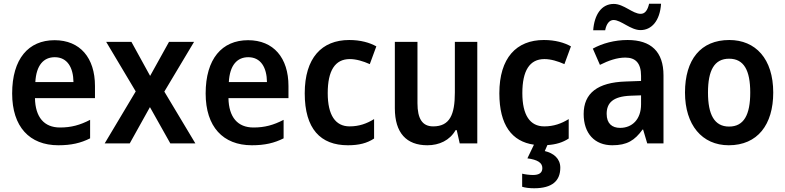

<svg xmlns="http://www.w3.org/2000/svg" viewBox="-20 -767 4201 1027"><path d="M272 -552C132 -552 45 -452 45 -267C45 -89 138 10 292 10C362 10 412 -2 462 -27V-126C408 -98 361 -85 301 -85C216 -85 169 -140 167 -242H488V-307C488 -458 408 -552 272 -552ZM273 -461C340 -461 372 -406 373 -328H169C174 -418 213 -461 273 -461Z M706 -278 540 0H674L782 -194L891 0H1025L859 -277L1018 -543H884L783 -361L683 -543H548Z M1307 -552C1167 -552 1080 -452 1080 -267C1080 -89 1173 10 1327 10C1397 10 1447 -2 1497 -27V-126C1443 -98 1396 -85 1336 -85C1251 -85 1204 -140 1202 -242H1523V-307C1523 -458 1443 -552 1307 -552ZM1308 -461C1375 -461 1407 -406 1408 -328H1204C1209 -418 1248 -461 1308 -461Z M1841 10C1900 10 1943 -1 1981 -26V-130C1942 -106 1901 -91 1850 -91C1774 -91 1733 -151 1733 -269C1733 -389 1772 -451 1851 -451C1885 -451 1922 -440 1958 -424L1993 -519C1957 -539 1909 -553 1848 -553C1701 -553 1610 -457 1610 -268C1610 -78 1694 10 1841 10Z M2533 -543H2413V-272C2413 -154 2386 -91 2297 -91C2239 -91 2213 -132 2213 -215V-543H2092V-188C2092 -56 2154 10 2266 10C2329 10 2386 -16 2417 -71H2423L2439 0H2533Z M2977 130C2977 81 2941 52 2894 41L2908 9C2954 6 2990 -5 3022 -26V-130C2983 -106 2942 -91 2891 -91C2815 -91 2774 -151 2774 -269C2774 -389 2813 -451 2892 -451C2926 -451 2963 -440 2999 -424L3034 -519C2998 -539 2950 -553 2889 -553C2742 -553 2651 -457 2651 -268C2651 -98 2718 -10 2836 7L2801 80C2854 87 2881 103 2881 132C2881 158 2863 169 2831 169C2813 169 2789 166 2773 162V232C2789 237 2811 240 2837 240C2934 240 2977 200 2977 130Z M3153 -605H3217C3224 -642 3241 -660 3262 -660C3302 -660 3353 -606 3406 -606C3465 -606 3510 -655 3516 -747H3452C3444 -712 3430 -693 3407 -693C3364 -693 3317 -746 3263 -746C3197 -746 3159 -688 3153 -605ZM3337 -553C3267 -553 3202 -535 3151 -507L3189 -420C3235 -443 3280 -459 3325 -459C3379 -459 3409 -430 3409 -361V-334L3326 -331C3177 -326 3102 -269 3102 -157C3102 -53 3161 10 3255 10C3334 10 3375 -16 3417 -74H3420L3442 0H3529V-364C3529 -490 3463 -553 3337 -553ZM3352 -255 3409 -257V-209C3409 -128 3361 -83 3297 -83C3254 -83 3225 -106 3225 -158C3225 -217 3259 -251 3352 -255Z M4116 -272C4116 -453 4021 -553 3881 -553C3728 -553 3644 -448 3644 -272C3644 -99 3735 10 3878 10C4032 10 4116 -100 4116 -272ZM3767 -272C3767 -391 3801 -453 3880 -453C3959 -453 3993 -391 3993 -272C3993 -153 3959 -90 3880 -90C3801 -90 3767 -154 3767 -272Z"/></svg>

Font: Noto Sans Ethiopic SemiCondensed SemiBold
Style: Regular
Weight: 600
Width: 4
Designer: Monotype Design Team
Foundry: Monotype Imaging Inc.
Version: Version 2.102